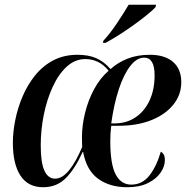

<svg xmlns="http://www.w3.org/2000/svg" viewBox="-20 -776 785 806"><path d="M161 10Q98 10 66 -38.5Q34 -87 34 -177Q34 -221 44 -271.5Q54 -322 74.5 -370.5Q95 -419 127 -459Q159 -499 203.5 -522.5Q248 -546 305 -546Q351 -546 383.5 -532Q416 -518 444 -486Q475 -514 516 -530Q557 -546 609 -546Q672 -546 706.5 -516Q741 -486 741 -431Q741 -378 707.5 -336.5Q674 -295 615 -271.5Q556 -248 478 -248H447Q443 -219 443 -183Q443 -87 465.5 -44Q488 -1 531 -1Q577 -1 607 -39Q637 -77 655 -139Q662 -136 667 -128Q672 -120 672 -103Q672 -77 654 -51Q636 -25 601 -7.5Q566 10 514 10Q441 10 392 -25.5Q343 -61 329 -138H327Q294 -66 256 -28Q218 10 161 10ZM461 -258Q511 -258 549 -283.5Q587 -309 608 -354.5Q629 -400 629 -460Q629 -534 585 -534Q554 -534 526.5 -498.5Q499 -463 478.5 -400.5Q458 -338 447 -258ZM211 -26Q241 -26 269.5 -60.5Q298 -95 325 -159Q325 -169 324.5 -178Q324 -187 324 -199Q324 -249 337 -302Q350 -355 375 -401.5Q400 -448 436 -479Q415 -505 390.5 -516.5Q366 -528 338 -528Q295 -528 260.5 -496.5Q226 -465 201.5 -412Q177 -359 164 -295Q151 -231 151 -166Q151 -93 166.5 -59.5Q182 -26 211 -26ZM414 -605Q441 -634 470 -677Q499 -720 520 -756H635L633 -746Q621 -733 597 -713.5Q573 -694 542.5 -672Q512 -650 480.5 -630Q449 -610 423 -596H412Z"/></svg>

Font: Noto Serif Display Condensed SemiBold
Style: Italic
Weight: 600
Width: 3
Italic angle: -12°
Designer: Monotype Design Team
Foundry: Monotype Imaging Inc.
Version: Version 2.009